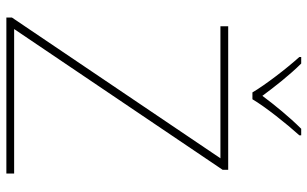

<svg xmlns="http://www.w3.org/2000/svg" viewBox="-206 -784 989 618"><g transform="rotate(90 289.0 -474.5)"><path d="M277 -792H299C323 -833 378 -902 415 -943V-949H394C357 -912 316 -862 288 -824C260 -862 221 -912 184 -949H163V-943C200 -902 253 -833 277 -792ZM538 0V-25H73L526 -696V-714H64V-689H489L36 -18V0Z"/></g></svg>

Font: Noto Sans Thai Looped Thin
Style: Regular
Weight: 100
Designer: Sasikarn Vongin, Ben Mitchell
Foundry: The Fontpad Ltd
Version: Version 1.001